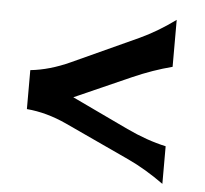

<svg xmlns="http://www.w3.org/2000/svg" viewBox="-46 -701 721 676"><g transform="rotate(5 315.0 -363.0)"><path d="M551.8 -652.8V-486.8Q483.4 -469.2 412.6 -438L212.9 -349.6L412.6 -254.9Q484.9 -220.7 551.8 -206.1V-73.2Q487.3 -119.6 425.3 -148.4L195.8 -254.9Q124 -288.1 53.7 -293.9V-431.6Q121.1 -438.5 193.8 -471.7L425.3 -577.6Q488.3 -606.4 551.8 -652.8Z"/></g></svg>

Font: Classica
Style: Bold
Weight: 700
Designer: Wojciech Kalinowski "wmk69" (wmk69@o2.pl)
Foundry: Wojciech Kalinowski "wmk69" (wmk69@o2.pl)
Version: Version 2.1.1; 2021-05-14